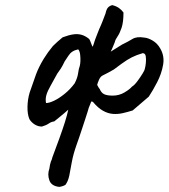

<svg xmlns="http://www.w3.org/2000/svg" viewBox="-20 -484 660 751"><path d="M607 -294Q624 -265 618 -230.5Q612 -196 595 -163Q578 -130 562 -106L499 -52Q480 -46 460.5 -41.5Q441 -37 421.5 -38.5Q402 -40 382.5 -51Q363 -62 343 -86L337 -87Q335 -82 332.5 -75.5Q330 -69 327 -62Q327 -60 323 -48Q319 -36 313.5 -18.5Q308 -1 301.5 18Q295 37 289.5 54Q284 71 280 81Q273 101 268.5 117Q264 133 260.5 152Q257 171 251 203Q248 216 244.5 224Q241 232 236 239Q231 242 225 244Q219 246 212 247Q181 244 173 221Q165 198 173 176Q174 167 175.5 161Q177 155 179 148Q181 144 182.5 140Q184 136 185 131Q200 91 212.5 56.5Q225 22 234 -6.5Q243 -35 247 -55L231 -41Q223 -34 210.5 -24Q198 -14 192 -9Q181 -8 171 -1Q161 6 144 11Q129 11 116 3Q103 -5 95 -18Q87 -37 87.5 -66Q88 -95 96 -122Q110 -163 120.5 -192Q131 -221 151 -254Q159 -267 168 -279.5Q177 -292 187 -304Q195 -312 204.5 -320.5Q214 -329 225 -338Q249 -347 266.5 -349.5Q284 -352 298.5 -348Q313 -344 327 -333Q330 -331 332.5 -324.5Q335 -318 337.5 -311.5Q340 -305 342 -301Q345 -306 346.5 -312Q348 -318 352 -329Q355 -337 359.5 -348.5Q364 -360 368 -370Q375 -385 382 -403Q389 -421 393 -432Q396 -447 402 -454Q408 -461 419 -464Q435 -460 445.5 -452.5Q456 -445 463 -435Q463 -397 455.5 -375Q448 -353 439.5 -341Q431 -329 429 -319Q428 -316 424.5 -308Q421 -300 418 -292.5Q415 -285 413 -282L458 -310Q481 -321 498 -331.5Q515 -342 544 -337Q559 -336 577.5 -325Q596 -314 607 -294ZM160 -81Q173 -81 192.5 -90.5Q212 -100 233.5 -117.5Q255 -135 272 -158Q283 -179 285.5 -197.5Q288 -216 292 -226Q294 -233 294.5 -245Q295 -257 293.5 -270.5Q292 -284 286 -291Q272 -288 263 -282Q254 -276 248 -266.5Q242 -257 233 -244Q225 -227 218 -216Q211 -205 204 -196Q189 -168 177.5 -148Q166 -128 161.5 -112.5Q157 -97 160 -81ZM421 -110Q446 -110 467 -122.5Q488 -135 496 -145Q506 -151 517.5 -166.5Q529 -182 537.5 -196Q546 -210 546 -213Q549 -223 550.5 -238Q552 -253 550 -264.5Q548 -276 538 -276Q514 -269 496 -260Q478 -251 456 -235L425 -212Q414 -206 402.5 -199.5Q391 -193 382 -189Q373 -185 367.5 -172.5Q362 -160 360 -152Q363 -147 365 -143Q367 -139 370 -136Q376 -121 387.5 -115.5Q399 -110 421 -110Z"/></svg>

Font: Caveat SemiBold
Style: Regular
Weight: 600
Designer: Pablo Impallari
Foundry: Pablo Impallari
Version: Version 2.000